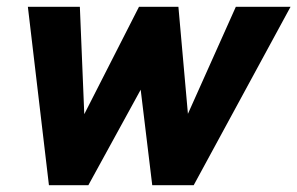

<svg xmlns="http://www.w3.org/2000/svg" viewBox="-20 -545 875 565"><path d="M62 -525H215L228 -209L389 -525H505L533 -210L674 -525H835L550 0H428L394 -281L240 0H124Z"/></svg>

Font: Radio Canada
Style: Bold Italic
Weight: 700
Italic angle: -12°
Designer: Charles Daoud, Etienne Aubert Bonn, Alexandre Saumier Demers, Jacques Le Bailly
Foundry: Radio-Canada
Version: Version 2.104; ttfautohint (v1.8.4.7-5d5b);gftools[0.9.28.de